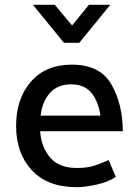

<svg xmlns="http://www.w3.org/2000/svg" viewBox="-20 -767 573 799"><path d="M117 -747H208L280 -661L350 -747H439L310 -589H246ZM491 -221H147Q152 -154 189 -111Q226 -68 300 -68Q343 -68 372.5 -77.5Q402 -87 432 -101L462 -31Q430 -9 380.5 1.5Q331 12 300 12Q178 12 112.5 -58.5Q47 -129 47 -243Q47 -356 108.5 -427Q170 -498 279 -498Q397 -498 444 -415Q491 -332 491 -221ZM398 -286Q389 -346 360 -381Q331 -416 276 -416Q220 -416 188 -380.5Q156 -345 149 -286Z"/></svg>

Font: Palanquin Medium
Style: Regular
Weight: 500
Designer: Pria Ravichandran
Version: Version 1.0.4